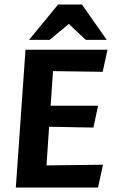

<svg xmlns="http://www.w3.org/2000/svg" viewBox="-20 -833 524 853"><path d="M50.3 0 93.3 -612H457.5L436.2 -514L215.6 -517L204.9 -363.3H415.8L395 -266.2L198.2 -269.9L186.6 -98.2L437.7 -101.2L415.4 0ZM109.1 -655.9 238 -812.9H344.1L454.1 -655.9H361L285.7 -726.7L200.6 -655.9Z"/></svg>

Font: Ancizar Sans Thin
Style: Italic
Weight: 100
Italic angle: -4°
Designer: Cesar Puertas, Viviana Monsalve, Julian Moncada, Julian Prieto, Jose Castro, Mariel Hernandez, Felipe Aragon, Sara Alarc
Version: Version 8.100